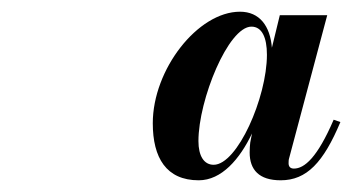

<svg xmlns="http://www.w3.org/2000/svg" viewBox="-20 -784 602 328"><path d="M561.5 -575.5 550 -579.5C522 -514.5 500 -496 482 -496C475.5 -496 473 -500 473 -505C473 -508 473 -511 474 -514L539 -758H458L444.5 -702.5C441.5 -739.5 423.5 -764 390 -764C318 -764 241 -665.5 241 -573.5C241 -514.5 264 -476 319.5 -476C358.5 -476 389.5 -512 410.5 -556L407.5 -540.5C407 -536.5 406.5 -530.5 406.5 -523.5C406.5 -494 422.5 -476 459.5 -476C504 -476 532.5 -506.5 561.5 -575.5ZM436 -690.5C436 -617.5 385.5 -502.5 345 -502.5C328.5 -502.5 319 -517.5 319 -543C319 -613.5 370 -738.5 409.5 -738.5C427.5 -738.5 436 -720 436 -690.5Z"/></svg>

Font: Bodoni* 11pt
Style: Bold Italic
Weight: 700
Italic angle: -13°
Version: Version 2.3